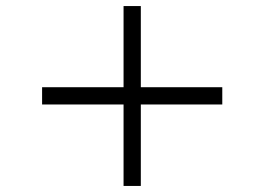

<svg xmlns="http://www.w3.org/2000/svg" viewBox="-20 -614 873 634"><path d="M714 -269H445V0H388V-269H119V-326H388V-594H445V-326H714Z"/></svg>

Font: Apparatus SIL
Style: Bold
Weight: 700
Version: Version 1.0